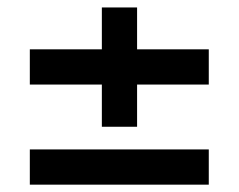

<svg xmlns="http://www.w3.org/2000/svg" viewBox="-20 -560 640 515"><path d="M347.7 -220H253.2V-333.2H60V-427.7H253.2V-540H347.7V-427.7H540V-333.2H347.7ZM540 -64.7H60V-159.2H540Z"/></svg>

Font: Manrope Variable Light
Style: Regular
Weight: 200
Designer: Mikhail Sharanda
Foundry: Mikhail Sharanda
Version: Version 4.505